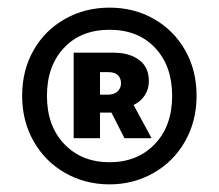

<svg xmlns="http://www.w3.org/2000/svg" viewBox="-20 -838 575 503"><path d="M38 -587Q38 -654 68 -706.5Q98 -759 150.5 -788.5Q203 -818 267 -818Q331 -818 383 -788.5Q435 -759 465 -706.5Q495 -654 495 -587Q495 -521 465 -468Q435 -415 382.5 -385Q330 -355 267 -355Q203 -355 150.5 -385Q98 -415 68 -468Q38 -521 38 -587ZM431 -587Q431 -665 386.5 -712.5Q342 -760 267 -760Q192 -760 147.5 -712.5Q103 -665 103 -587Q103 -508 148.5 -460.5Q194 -413 267 -413Q340 -413 385.5 -460.5Q431 -508 431 -587ZM173 -700H277Q319 -700 344.5 -681Q370 -662 370 -625Q370 -605 359.5 -588.5Q349 -572 330 -563L377 -476H306L272 -543H242V-476H173ZM297 -620Q297 -633 289 -641Q281 -649 264 -649H242V-590H263Q279 -590 288 -598.5Q297 -607 297 -620Z"/></svg>

Font: Merged Yaku Han JP Black
Style: Regular
Weight: 900
Designer: Ryoko NISHIZUKA 西塚涼子 (kana, bopomofo & ideographs); Paul D. Hunt (Latin, Greek & Cyrillic); Sandoll Communications 산돌커뮤니
Foundry: Adobe
Version: Version 2.004